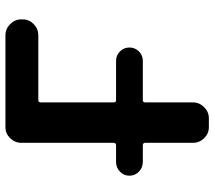

<svg xmlns="http://www.w3.org/2000/svg" viewBox="-60 -710 770 689"><g transform="rotate(-90 324.5 -365.0)"><path d="M543 -730Q566 -730 583 -713Q600 -696 600 -673V-668Q600 -645 583 -628.5Q566 -612 543 -612H310Q302 -612 302 -603V-342Q302 -333 310 -333H451Q471 -333 485 -319Q499 -305 499 -285Q499 -265 485 -251Q471 -237 451 -237H310Q302 -237 302 -228V-57Q302 -34 285 -17Q268 0 245 0H213Q190 0 173.5 -17Q157 -34 157 -57V-228Q157 -237 148 -237H88Q68 -237 53.5 -251Q39 -265 39 -285Q39 -305 53.5 -319Q68 -333 88 -333H148Q157 -333 157 -342V-673Q157 -696 173.5 -713Q190 -730 213 -730Z"/></g></svg>

Font: Rounded Mplus 1c Bold
Style: Bold
Weight: 700
Version: Version 1.059.20150529